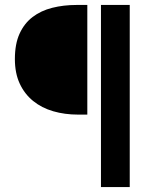

<svg xmlns="http://www.w3.org/2000/svg" viewBox="-20 -674 639 774"><path d="M387 80V-654H503V80ZM295 -212Q241 -212 194.5 -225.5Q148 -239 113.5 -267Q79 -295 59.5 -337Q40 -379 40 -436Q40 -497 59 -538.5Q78 -580 111.5 -605.5Q145 -631 190.5 -642.5Q236 -654 288 -654H332V-212Z"/></svg>

Font: Giro Semibold
Style: Regular
Weight: 600
Designer: Paul D. Hunt
Foundry: Adobe Systems Incorporated
Version: Version 1.000;PS 1.0;hotconv 1.0.88;makeotf.lib2.5.647800